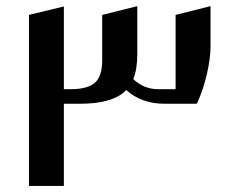

<svg xmlns="http://www.w3.org/2000/svg" viewBox="-20 -611 750 631"><path d="M75.2 -562 189.9 -589.8V-317.9H211.9Q268.1 -317.9 292 -339.1Q315.9 -360.4 315.9 -413.1V-562L431.2 -590.8V-432.1Q431.2 -383.8 418 -351.1Q452.6 -317.9 500 -317.9H557.1V-562L671.9 -590.8V-459Q671.9 -420.9 660.2 -368.7Q648.4 -316.4 627 -270H521Q445.3 -270 395 -314.9Q351.6 -270 243.2 -270H189.9V0H75.2Z"/></svg>

Font: Wesal
Style: Regular
Weight: 500
Designer: Ahmed zaza
Foundry: Ahmed zaza
Version: Version 2.01